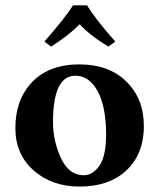

<svg xmlns="http://www.w3.org/2000/svg" viewBox="-20 -683 591 713"><path d="M303.2 -663.1Q337.4 -607.9 408.2 -528.8L382.8 -509.8Q315.9 -549.8 275.9 -592.8Q238.8 -554.7 169.9 -509.8L145 -528.8Q222.2 -616.7 251 -663.1ZM259.8 -401.9Q176.8 -401.9 176.8 -229Q176.8 -160.2 206.3 -96.2Q235.8 -32.2 291 -32.2Q324.2 -32.2 349.1 -67.6Q374 -103 374 -184.1Q374 -286.1 342.8 -344Q311.5 -401.9 259.8 -401.9ZM37.1 -207Q37.1 -307.1 91.8 -370.1Q156.2 -444.3 275.9 -443.8Q384.8 -443.8 449.5 -379.9Q514.2 -315.9 514.2 -215.8Q514.2 -107.9 445.8 -46.9Q381.8 10.3 274.9 9.8Q172.9 9.8 105 -50Q37.1 -109.9 37.1 -207Z"/></svg>

Font: Linux Libertine
Style: Bold
Weight: 700
Designer: Philipp H. Poll
Foundry: Philipp H. Poll
Version: Version 5.0.3